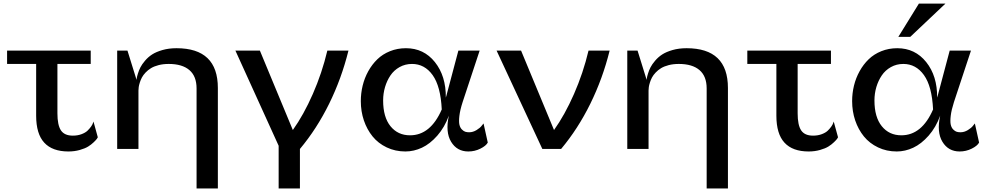

<svg xmlns="http://www.w3.org/2000/svg" viewBox="-20 -841 5588 1084"><path d="M20 -480V-555.2H492.2V-480H304.2V-201.2Q304.2 -134.8 324 -105Q343.8 -75.2 391.1 -75.2Q418.5 -75.2 440.4 -83.5Q462.4 -91.8 474.4 -103.5Q486.3 -115.2 494.4 -126.7Q502.4 -138.2 504.9 -146.5L507.8 -154.8L532.2 -65.9Q530.3 -62.5 526.9 -57.1Q523.4 -51.8 509.3 -38.1Q495.1 -24.4 477.8 -13.7Q460.4 -2.9 430.7 5.6Q400.9 14.2 366.2 14.2Q275.9 14.2 230 -35.4Q184.1 -85 184.1 -188V-480Z M1089.8 223.1V-341.8Q1089.8 -410.6 1049.3 -445.3Q1008.8 -480 932.6 -480Q901.4 -480 875.7 -473.4Q850.1 -466.8 832.8 -456.3Q815.4 -445.8 802 -431.6Q788.6 -417.5 781.2 -403.6Q773.9 -389.6 769.3 -374.8Q764.6 -359.9 763.2 -349.4Q761.7 -338.9 761.7 -330.1V0H641.6V-555.2H699.7L751 -390.1Q751.5 -394 752.2 -400.4Q752.9 -406.7 758.5 -425.3Q764.2 -443.8 772.7 -460.7Q781.2 -477.5 798.8 -498.3Q816.4 -519 839.1 -533.7Q861.8 -548.3 897.5 -558.6Q933.1 -568.8 976.6 -568.8Q1210 -568.8 1210 -344.2V223.1Z M1553.2 223.1V-18.1L1309.1 -555.2H1447.3L1633.3 -106.9Q1694.3 -192.4 1746.1 -310.3Q1797.9 -428.2 1828.1 -555.2H1947.3Q1908.2 -397.5 1838.4 -255.6Q1768.6 -113.8 1673.3 0V223.1Z M2591.8 -264.2Q2577.6 -220.2 2573.7 -187.5Q2569.8 -154.8 2573.7 -137.5Q2577.6 -120.1 2587.9 -109.9Q2598.1 -99.6 2607.7 -96.9Q2617.2 -94.2 2628.9 -94.2Q2650.4 -94.2 2670.7 -106.7Q2690.9 -119.1 2700.2 -131.8L2710 -144L2733.9 -36.1Q2724.1 -17.6 2692.1 -1.7Q2660.2 14.2 2624 14.2Q2560.1 14.2 2526.9 -40.5Q2493.7 -95.2 2514.2 -188Q2490.2 -122.1 2449 -75.2Q2407.7 -28.3 2362.1 -7.1Q2316.4 14.2 2269 14.2Q2211.4 14.2 2163.3 -8.8Q2115.2 -31.7 2083.5 -70.8Q2051.8 -109.9 2034.4 -161.1Q2017.1 -212.4 2017.1 -270Q2017.1 -314.9 2027.6 -357.9Q2038.1 -400.9 2059.3 -439.2Q2080.6 -477.5 2110.4 -506.3Q2140.1 -535.2 2181.9 -552Q2223.6 -568.8 2272 -568.8Q2372.6 -568.8 2435.3 -490.5Q2498 -412.1 2497.1 -290Q2498 -293.9 2500 -299.8L2567.9 -555.2H2688ZM2143.1 -273.9Q2143.1 -179.7 2184.6 -128.4Q2226.1 -77.1 2294.9 -77.1Q2410.6 -77.1 2474.1 -223.1Q2467.8 -354 2422.6 -417Q2377.4 -480 2306.2 -480Q2267.6 -480 2235.8 -462.2Q2204.1 -444.3 2184.3 -415Q2164.6 -385.7 2153.8 -349.4Q2143.1 -313 2143.1 -273.9Z M3302.7 -555.2H3421.9Q3382.8 -397.5 3313 -255.6Q3243.2 -113.8 3147.9 0H3042L2783.7 -555.2H2921.9L3107.9 -106.9Q3168.9 -192.4 3220.7 -310.3Q3272.5 -428.2 3302.7 -555.2Z M3969.7 223.1V-341.8Q3969.7 -410.6 3929.2 -445.3Q3888.7 -480 3812.5 -480Q3781.2 -480 3755.6 -473.4Q3730 -466.8 3712.6 -456.3Q3695.3 -445.8 3681.9 -431.6Q3668.5 -417.5 3661.1 -403.6Q3653.8 -389.6 3649.2 -374.8Q3644.5 -359.9 3643.1 -349.4Q3641.6 -338.9 3641.6 -330.1V0H3521.5V-555.2H3579.6L3630.9 -390.1Q3631.3 -394 3632.1 -400.4Q3632.8 -406.7 3638.4 -425.3Q3644 -443.8 3652.6 -460.7Q3661.1 -477.5 3678.7 -498.3Q3696.3 -519 3719 -533.7Q3741.7 -548.3 3777.3 -558.6Q3813 -568.8 3856.4 -568.8Q4089.8 -568.8 4089.8 -344.2V223.1Z M4199.2 -480V-555.2H4671.4V-480H4483.4V-201.2Q4483.4 -134.8 4503.2 -105Q4522.9 -75.2 4570.3 -75.2Q4597.7 -75.2 4619.6 -83.5Q4641.6 -91.8 4653.6 -103.5Q4665.5 -115.2 4673.6 -126.7Q4681.6 -138.2 4684.1 -146.5L4687 -154.8L4711.4 -65.9Q4709.5 -62.5 4706.1 -57.1Q4702.6 -51.8 4688.5 -38.1Q4674.3 -24.4 4657 -13.7Q4639.6 -2.9 4609.9 5.6Q4580.1 14.2 4545.4 14.2Q4455.1 14.2 4409.2 -35.4Q4363.3 -85 4363.3 -188V-480Z M5168 -820.8H5317.9L5119.1 -632.8H5051.8ZM5365.7 -264.2Q5351.6 -220.2 5347.7 -187.5Q5343.8 -154.8 5347.7 -137.5Q5351.6 -120.1 5361.8 -109.9Q5372.1 -99.6 5381.6 -96.9Q5391.1 -94.2 5402.8 -94.2Q5424.3 -94.2 5444.6 -106.7Q5464.8 -119.1 5474.1 -131.8L5483.9 -144L5507.8 -36.1Q5498 -17.6 5466.1 -1.7Q5434.1 14.2 5397.9 14.2Q5334 14.2 5300.8 -40.5Q5267.6 -95.2 5288.1 -188Q5264.2 -122.1 5222.9 -75.2Q5181.6 -28.3 5136 -7.1Q5090.3 14.2 5043 14.2Q4985.4 14.2 4937.3 -8.8Q4889.2 -31.7 4857.4 -70.8Q4825.7 -109.9 4808.3 -161.1Q4791 -212.4 4791 -270Q4791 -314.9 4801.5 -357.9Q4812 -400.9 4833.3 -439.2Q4854.5 -477.5 4884.3 -506.3Q4914.1 -535.2 4955.8 -552Q4997.6 -568.8 5045.9 -568.8Q5146.5 -568.8 5209.2 -490.5Q5272 -412.1 5271 -290Q5272 -293.9 5273.9 -299.8L5341.8 -555.2H5461.9ZM4917 -273.9Q4917 -179.7 4958.5 -128.4Q5000 -77.1 5068.8 -77.1Q5184.6 -77.1 5248 -223.1Q5241.7 -354 5196.5 -417Q5151.4 -480 5080.1 -480Q5041.5 -480 5009.8 -462.2Q4978 -444.3 4958.3 -415Q4938.5 -385.7 4927.7 -349.4Q4917 -313 4917 -273.9Z"/></svg>

Font: Sporting Grotesque
Style: Regular
Weight: 400
Designer: Lucas LE BIHAN
Foundry: Lucas LE BIHAN
Version: Version 2.001;PS 2.1;hotconv 1.0.88;makeotf.lib2.5.647800